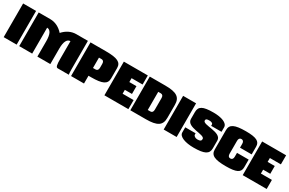

<svg xmlns="http://www.w3.org/2000/svg" viewBox="112 -1544 3867 2567"><g transform="rotate(30 2045.0 -260.0)"><path d="M20 -520V0H220V-520Z M260 -520V0H460V-400C512 -400 540 -344 540 -240V0H740V-240C740 -344 768 -400 820 -400V-130C820 -35 826 0 855 0H1025C1022 -20 1020 -49 1020 -80V-520H840C763 -520 693 -483 640 -423C587 -483 517 -520 440 -520Z M1260 -400H1300C1326 -400 1340 -382 1340 -350V-290C1340 -258 1326 -240 1300 -240H1260ZM1060 -520V0H1260V-120H1300C1475 -120 1540 -152 1540 -240V-400C1540 -488 1475 -520 1300 -520Z M1575 -520V0H1945V-140H1775V-200H1885V-320H1775V-380H1945V-520Z M1975 -520V0H2215C2390 0 2455 -43 2455 -160V-360C2455 -477 2390 -520 2215 -520ZM2175 -400H2215C2241 -400 2255 -382 2255 -350V-170C2255 -138 2241 -120 2215 -120H2175Z M2490 -520V0H2690V-520Z M2725 -170V-90C2725 -25 2831 10 2955 10C3123 10 3185 -22 3185 -110V-230C3185 -360 2905 -310 2905 -380C2905 -402 2920 -410 2960 -410C2989 -410 3015 -400 3015 -380V-360H3175V-430C3175 -495 3079 -530 2955 -530C2787 -530 2735 -498 2735 -410V-305C2735 -175 3005 -220 3005 -150C3005 -121 2989 -110 2945 -110C2913 -110 2885 -130 2885 -150V-170Z M3675 -300V-420C3675 -500 3616 -530 3455 -530C3280 -530 3215 -498 3215 -410V-110C3215 -22 3280 10 3455 10C3616 10 3675 -20 3675 -100V-220H3495V-160C3495 -128 3481 -110 3455 -110C3429 -110 3415 -128 3415 -160V-360C3415 -392 3429 -410 3455 -410C3481 -410 3495 -392 3495 -360V-300Z M3710 -520V0H4080V-140H3910V-200H4020V-320H3910V-380H4080V-520Z"/></g></svg>

Font: MikodacsPCS
Style: Regular
Weight: 900
Designer: gluk (gluksza@wp.pl)
Foundry: gluk (gluksza@wp.pl)
Version: Version 0.27